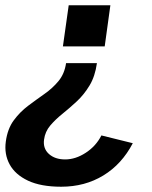

<svg xmlns="http://www.w3.org/2000/svg" viewBox="-25 -537 578 728"><path d="M213.5 -361 235.5 -517H393.5L372 -361ZM207 171Q130 171 81.2 148Q32.5 125 11.5 86.2Q-9.5 47.5 -3 0Q3.5 -48.5 27 -80.5Q50.5 -112.5 81.5 -135.8Q112.5 -159 143.5 -180.8Q174.5 -202.5 197 -229.8Q219.5 -257 225.5 -297.5H342.5Q335.5 -247.5 314.5 -212.8Q293.5 -178 266 -152.5Q238.5 -127 211.8 -105.5Q185 -84 165.5 -61Q146 -38 142 -7.5Q137.5 26 160.5 46.8Q183.5 67.5 222 67.5Q261.5 67.5 300.2 42.2Q339 17 359.5 -23.5L478.5 6Q437 85.5 367 128.2Q297 171 207 171Z"/></svg>

Font: Public Sans
Style: Bold Italic
Weight: 700
Italic angle: -8°
Designer: The Public Sans project authors (U.S. Web Design System). Libre Franklin designed by Pablo Impallari and Rodrigo Fuenzal
Version: Version 1.008; ttfautohint (v1.8.1) -l 8 -r 50 -G 200 -x 14 